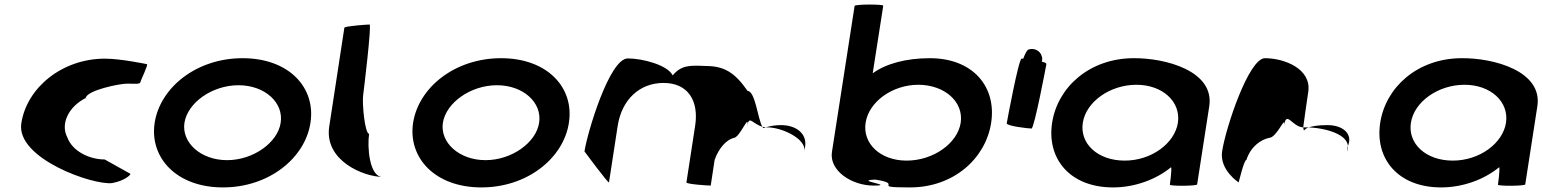

<svg xmlns="http://www.w3.org/2000/svg" viewBox="-20 -810 6732 838"><path d="M73 -272C49 -118 388 0 470 -11C529 -22 556 -52 548 -52L437 -114C370 -114 296 -150 274 -210C242 -270 281 -346 354 -382C359 -416 502 -445 535 -445C569 -445 591 -441 593 -452C595 -462 629 -530 621 -530C621 -530 508 -554 438 -554C252 -554 97 -428 73 -272Z M655 -274C632 -121 751 8 953 8C1155 8 1312 -121 1335 -274C1359 -428 1241 -556 1039 -556C837 -556 679 -428 655 -274ZM785 -274C799 -362 906 -438 1021 -438C1136 -438 1219 -362 1205 -274C1192 -188 1086 -111 971 -111C856 -111 772 -188 785 -274Z M1417 -258C1394 -108 1569 -38 1649 -38C1593 -38 1582 -167 1591 -226C1572 -227 1560 -361 1565 -394C1566 -401 1603 -703 1593 -703C1583 -703 1484 -696 1483 -689Z M1783 -274C1760 -121 1879 8 2081 8C2283 8 2440 -121 2463 -274C2487 -428 2369 -556 2167 -556C1965 -556 1807 -428 1783 -274ZM1913 -274C1927 -362 2034 -438 2149 -438C2264 -438 2347 -362 2333 -274C2320 -188 2214 -111 2099 -111C1984 -111 1900 -188 1913 -274Z M2531 -149C2531 -149 2637 -6 2638 -14L2676 -261C2694 -376 2772 -448 2876 -448C2983 -448 3031 -370 3014 -261L2976 -14C2975 -6 3071 0 3082 0L3099 -112C3117 -164 3151 -200 3182 -208C3209 -208 3251 -320 3242 -261C3249 -309 3265 -269 3307 -257C3288 -290 3276 -413 3243 -413C3187 -494 3140 -522 3060 -522C2989 -525 2954 -526 2916 -481C2894 -526 2785 -555 2720 -555C2640 -555 2543 -230 2531 -149ZM3307 -257C3309 -254 3311 -252 3313 -251L3322 -254ZM3322 -254H3331C3391 -254 3500 -205 3491 -149L3494 -170C3503 -228 3453 -264 3389 -264C3368 -264 3344 -261 3322 -254Z M3611 -146C3599 -66 3696 0 3793 0C3894 0 3699 -23 3801 -26C3930 -6 3773 8 3952 8C4142 8 4282 -118 4306 -274C4330 -430 4228 -556 4038 -556C3935 -556 3846 -532 3789 -490L3835 -785C3836 -792 3711 -792 3710 -784ZM3758 -274C3772 -366 3875 -440 3988 -440C4102 -440 4187 -366 4173 -274C4159 -184 4053 -109 3937 -109C3822 -109 3744 -184 3758 -274Z M4374 -272C4372 -260 4469 -249 4482 -249C4494 -249 4545 -518 4547 -530C4548 -534 4540 -538 4527 -541C4529 -548 4530 -556 4527 -564C4521 -588 4494 -602 4470 -594C4464 -594 4455 -578 4446 -554H4439C4426 -554 4376 -284 4374 -272Z M4572 -274C4548 -118 4649 8 4838 8C4935 8 5028 -28 5091 -80C5096 -76 5086 -4 5086 -4C5085 3 5204 2 5205 -5L5258 -347C5281 -500 5067 -558 4924 -556C4735 -554 4596 -430 4572 -274ZM4706 -274C4720 -366 4825 -440 4940 -440C5054 -440 5135 -366 5121 -274C5107 -184 5005 -109 4889 -109C4770 -109 4692 -184 4706 -274Z M5314 -149C5302 -68 5386 -14 5386 -14C5385 -6 5409 -112 5420 -112C5439 -171 5483 -200 5518 -208C5554 -208 5592 -314 5584 -261C5595 -331 5619 -256 5668 -254C5672 -281 5680 -346 5690 -409C5705 -510 5585 -556 5501 -556C5430 -556 5329 -250 5314 -149ZM5668 -254C5669 -246 5670 -242 5672 -241C5671 -237 5671 -246 5692 -254ZM5692 -254C5707 -259 5731 -264 5774 -264C5838 -264 5888 -228 5862 -170L5859 -149C5886 -215 5781 -250 5692 -254Z M6004 -274C5980 -118 6081 8 6270 8C6367 8 6460 -28 6523 -80C6528 -76 6518 -4 6518 -4C6517 3 6636 2 6637 -5L6690 -347C6713 -500 6499 -558 6356 -556C6167 -554 6028 -430 6004 -274ZM6138 -274C6152 -366 6257 -440 6372 -440C6486 -440 6567 -366 6553 -274C6539 -184 6437 -109 6321 -109C6202 -109 6124 -184 6138 -274Z"/></svg>

Font: Ampere
Style: ExtIta
Weight: 400
Version: Version 1